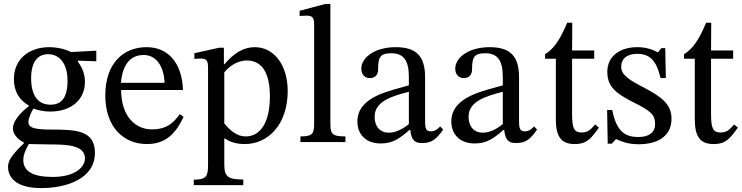

<svg xmlns="http://www.w3.org/2000/svg" viewBox="-20 -726 3793 981"><path d="M128 -184C81 -148 46 -106 46 -70C46 -42 68 -15 102 2V6C48 58 21 92 21 125C21 180 60 235 191 235C317 235 465 189 465 55C465 -60 369 -64 243 -64C151 -64 125 -74 125 -104C125 -121 141 -157 151 -171C177 -162 205 -156 237 -156C342 -156 414 -215 414 -308C414 -358 392 -391 378 -411V-416L472 -413V-467L343 -460C343 -460 298 -485 232 -485C126 -485 51 -422 51 -322C51 -257 80 -214 128 -186ZM127 10C141 10 160 11 240 12C243 12 246 12 249 12C316 13 414 14 414 83C414 126 367 178 249 178C147 178 99 149 99 91C99 70 106 47 127 10ZM225 -449C289 -449 325 -395 325 -314C325 -219 288 -191 238 -191C173 -191 139 -240 139 -326C139 -410 173 -449 225 -449Z M899 -143C867 -101 836 -65 755 -65C675 -65 599 -128 599 -266H915C910 -406 838 -485 729 -485C612 -485 518 -405 518 -238C518 -77 611 10 731 10C834 10 882 -53 918 -129ZM598 -303C606 -396 646 -445 714 -445C785 -445 818 -377 821 -303Z M1124 -482H1099L973 -454V-425C973 -425 992 -427 1005 -427C1038 -427 1043 -414 1043 -376V119C1043 175 1033 192 970 192V220H1223V191C1145 191 1126 178 1126 113V-18H1130C1159 2 1193 10 1231 10C1351 10 1450 -91 1450 -261C1450 -392 1381 -485 1282 -485C1223 -485 1175 -454 1127 -398H1124ZM1126 -356C1145 -381 1188 -417 1241 -417C1315 -417 1359 -359 1359 -233C1359 -94 1306 -29 1236 -29C1180 -29 1145 -74 1126 -95Z M1745 -29C1673 -29 1668 -43 1668 -101V-706H1643L1511 -671V-644C1511 -644 1526 -646 1543 -646C1568 -646 1585 -644 1585 -603V-101C1585 -45 1581 -29 1515 -29V0H1745Z M2076 -62C2082 -18 2092 5 2136 5C2187 5 2211 -16 2244 -64L2229 -80C2215 -65 2201 -55 2182 -55C2161 -55 2152 -63 2152 -104V-331C2152 -435 2111 -485 2002 -485C1893 -485 1826 -431 1826 -375C1826 -342 1848 -327 1868 -327C1896 -327 1912 -342 1912 -373C1912 -433 1922 -454 1979 -454C2039 -454 2069 -421 2069 -334V-290C1983 -263 1806 -237 1806 -105C1806 -41 1848 7 1925 7C1989 7 2025 -21 2072 -62ZM2069 -92C2035 -64 1999 -48 1966 -48C1923 -48 1894 -79 1894 -129C1894 -207 1978 -234 2069 -257Z M2556 -62C2562 -18 2572 5 2616 5C2667 5 2691 -16 2724 -64L2709 -80C2695 -65 2681 -55 2662 -55C2641 -55 2632 -63 2632 -104V-331C2632 -435 2591 -485 2482 -485C2373 -485 2306 -431 2306 -375C2306 -342 2328 -327 2348 -327C2376 -327 2392 -342 2392 -373C2392 -433 2402 -454 2459 -454C2519 -454 2549 -421 2549 -334V-290C2463 -263 2286 -237 2286 -105C2286 -41 2328 7 2405 7C2469 7 2505 -21 2552 -62ZM2549 -92C2515 -64 2479 -48 2446 -48C2403 -48 2374 -79 2374 -129C2374 -207 2458 -234 2549 -257Z M3021 -90C2996 -62 2983 -49 2951 -49C2912 -49 2903 -73 2903 -144V-426H3016V-468H2903L2904 -610H2878C2842 -525 2812 -478 2765 -449V-426H2820V-116C2820 -26 2849 10 2916 10C2980 10 3001 -20 3040 -74Z M3082 -164 3085 8H3106L3127 -15H3129C3155 -4 3185 11 3243 11C3333 11 3411 -25 3411 -119C3411 -193 3362 -230 3271 -278C3187 -321 3154 -346 3154 -385C3154 -430 3189 -451 3235 -451C3296 -451 3333 -422 3355 -327H3382L3379 -480H3359L3342 -459H3341C3316 -471 3286 -485 3236 -485C3150 -485 3083 -441 3083 -359C3083 -285 3124 -250 3215 -204C3308 -158 3327 -139 3327 -92C3327 -45 3291 -26 3241 -26C3167 -26 3129 -61 3108 -164Z M3731 -90C3706 -62 3693 -49 3661 -49C3622 -49 3613 -73 3613 -144V-426H3726V-468H3613L3614 -610H3588C3552 -525 3522 -478 3475 -449V-426H3530V-116C3530 -26 3559 10 3626 10C3690 10 3711 -20 3750 -74Z"/></svg>

Font: mjx-stx-n
Style: Regular
Weight: 500
Version: 1.0.0